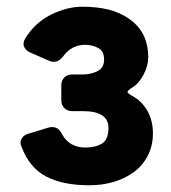

<svg xmlns="http://www.w3.org/2000/svg" viewBox="-20 -539 508 570"><path d="M302 -159Q302 -209 227 -209H195Q180 -209 171 -218Q162 -227 162 -242V-286Q162 -300 171 -309Q180 -318 195 -318H227Q249 -318 269 -327.5Q289 -337 289 -362Q289 -387 271.5 -396.5Q254 -406 233 -406Q192 -406 167 -371Q149 -349 127 -358L70 -383Q56 -389 51.5 -400.5Q47 -412 55 -425Q84 -472 131.5 -495.5Q179 -519 224 -519Q269 -519 302.5 -510.5Q336 -502 362 -484Q420 -445 420 -369Q420 -344 406.5 -318Q393 -292 375.5 -281Q358 -270 358.5 -266Q359 -262 373 -254Q401 -239 417.5 -210Q434 -181 434 -143Q434 -105 417.5 -74.5Q401 -44 373 -25Q320 11 244 11Q168 11 118 -14.5Q68 -40 44 -103Q38 -116 44 -127Q50 -138 64 -142L123 -160Q151 -168 164 -141Q186 -101 233 -101Q264 -101 283 -113Q302 -125 302 -159Z"/></svg>

Font: Tsunagi Gothic Black
Style: Regular
Weight: 900
Designer: Yoshimichi Ohira
Foundry: Positype
Version: Version 1.001